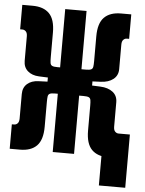

<svg xmlns="http://www.w3.org/2000/svg" viewBox="-57 -742 700 928"><g transform="rotate(5 293.0 -277.5)"><path d="M309.1 -353.5 346.2 -410.6Q364.5 -410.6 372.1 -414.3Q379.7 -418 381.2 -427.7Q382.8 -437.5 382.8 -455.1V-575.2Q382.8 -638.9 410.8 -667.3Q438.8 -695.8 492.2 -695.8H542V-577.1H530.8Q521.5 -577.1 514.2 -569.8Q506.8 -562.5 506.8 -545.9V-427.2Q506.8 -396 483.9 -377.9Q460.9 -359.9 423.3 -358.4ZM13.2 2.4V-116.2H24.4Q33.7 -116.2 41 -123.5Q48.3 -130.9 48.3 -147.5V-266.1Q48.3 -297.9 69.1 -315.9Q89.8 -334 123.5 -335L246.1 -339.8L208.5 -282.7Q190.4 -282.7 183 -279.1Q175.5 -275.4 173.9 -265.9Q172.4 -256.3 172.4 -238.3V-118.2Q172.4 -54.7 144.5 -26.1Q116.7 2.4 63 2.4ZM458 141.6V-116.7H585.9V141.6ZM167 -282.7V-410.6H245.6V-282.7ZM246.1 -353.5 123.5 -358.4Q89.8 -359.9 69.1 -377.9Q48.3 -396 48.3 -427.2V-545.9Q48.3 -562.5 41 -569.8Q33.7 -577.1 24.4 -577.1H13.2V-695.8H63Q116.7 -695.8 144.5 -667.3Q172.4 -638.9 172.4 -575.2V-455.1Q172.4 -437.5 173.9 -427.7Q175.5 -418 183 -414.3Q190.4 -410.6 208.5 -410.6ZM221.7 0V-693.4H325.2V0ZM492.2 2.4Q438.8 2.4 410.8 -26.1Q382.8 -54.7 382.8 -118.2V-238.3Q382.8 -256.3 381.2 -265.9Q379.7 -275.4 372.1 -279.1Q364.5 -282.7 346.2 -282.7L309.1 -339.8L423.3 -335Q460.9 -333.5 483.9 -315.8Q506.8 -298.1 506.8 -266.1V-147.9Q506.8 -131.3 514.2 -124Q521.5 -116.7 530.8 -116.7H542V2.4ZM306.6 -282.7V-410.6H383.3V-282.7Z"/></g></svg>

Font: Cascadia Code PL
Style: Regular
Weight: 400
Monospace: yes
Designer: Aaron Bell
Foundry: Saja Typeworks
Version: Version 2102.003